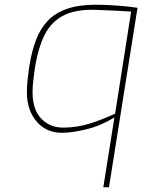

<svg xmlns="http://www.w3.org/2000/svg" viewBox="-20 -557 603 814"><path d="M418 237 465 -59Q406 -23 345 -8.5Q284 6 243 6Q176 6 135 -42Q94 -90 94 -166Q94 -192 97 -219Q100 -246 104 -275Q114 -338 132.5 -387Q151 -436 182.5 -469Q214 -502 264 -519.5Q314 -537 388 -537Q431 -537 481 -533Q531 -529 563 -524L442 237ZM248 -16Q304 -16 356.5 -32Q409 -48 468 -75L536 -508Q500 -510 464 -512Q428 -514 392 -515Q306 -519 252.5 -493Q199 -467 170.5 -411.5Q142 -356 128 -269Q124 -241 121 -215Q118 -189 118 -166Q118 -93 154.5 -54.5Q191 -16 248 -16Z"/></svg>

Font: Exo Thin Thin
Style: Italic
Weight: 250
Italic angle: -9°
Version: Version 2.000